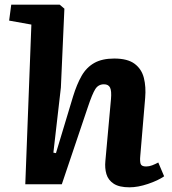

<svg xmlns="http://www.w3.org/2000/svg" viewBox="-20 -787 733 820"><path d="M681 -34Q655 -16 612 -1.5Q569 13 533 13Q489 13 465.5 -2.5Q442 -18 434.5 -43.5Q427 -69 430 -99L454 -364Q457 -399 450 -413Q443 -427 424 -427Q400 -427 387 -406.5Q374 -386 355 -329L244 0H88L114 -682L19 -699L28 -767H235L255 -750L240 -413L208 -135L219 -133L292 -375Q308 -427 328.5 -463Q349 -499 382.5 -518Q416 -537 468 -537Q525 -537 555 -514.5Q585 -492 594.5 -454Q604 -416 600 -369L579 -120Q577 -99 580.5 -87.5Q584 -76 604 -76Q617 -76 630 -81Q643 -86 656 -93Z"/></svg>

Font: Literata 7pt
Style: Bold Italic
Weight: 700
Italic angle: -2°
Designer: Latin by Veronika Burian and Jose Scaglione. Greek by Irene Vlachou. Cyrillic by Vera Evstafieva
Foundry: TypeTogether
Version: Version 3.002